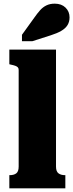

<svg xmlns="http://www.w3.org/2000/svg" viewBox="-20 -1029 400 1049"><path d="M286 -758V-119Q286 -92 299.5 -82Q313 -72 335 -72H337V0H31V-72H33Q56 -72 69 -82Q82 -92 82 -119V-647Q82 -656 77.5 -661Q73 -666 63.5 -669.5Q54 -673 39 -676L31 -678V-758ZM167 -932 100 -839V-804H157L257 -836Q292 -847 315 -860.5Q338 -874 349 -892Q360 -910 360 -934Q360 -966 338 -987.5Q316 -1009 279 -1009Q253 -1009 233.5 -999.5Q214 -990 198.5 -972.5Q183 -955 167 -932Z"/></svg>

Font: Roboto Serif 20pt ExtraBold
Style: Regular
Weight: 800
Version: Version 1.008